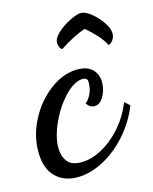

<svg xmlns="http://www.w3.org/2000/svg" viewBox="-101 -605 577 726"><g transform="rotate(-15 187.5 -242.5)"><path d="M-6 -76Q-6 -140 26.5 -201Q59 -262 111 -300Q163 -338 216 -338Q256 -338 275.5 -318Q295 -298 295 -268Q295 -238 280.5 -212.5Q266 -187 245 -187Q226 -187 214 -206Q226 -214 236 -234Q246 -254 246 -281Q246 -298 227 -298Q195 -298 158 -260Q121 -222 96 -168Q71 -114 71 -70Q71 -38 87 -16.5Q103 5 142 5Q180 5 221.5 -17Q263 -39 299 -79.5Q335 -120 356 -173L376 -155Q352 -95 309.5 -47Q267 1 215 28.5Q163 56 113 56Q59 56 26.5 22.5Q-6 -11 -6 -76ZM284 -479Q238 -464 182 -427Q175 -431 172 -439.5Q169 -448 169 -455Q169 -473 191 -493Q213 -513 241.5 -527Q270 -541 285 -541Q301 -541 324 -523Q347 -505 364 -480Q381 -455 381 -435Q381 -424 375 -413Q369 -402 356 -396Q342 -421 325.5 -439Q309 -457 284 -479Z"/></g></svg>

Font: Dancing Script
Style: Bold
Weight: 700
Designer: Pablo Impallari
Foundry: Pablo Impallari
Version: Version 2.000